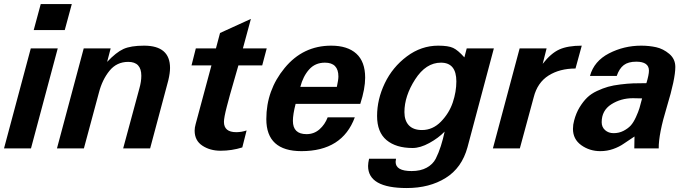

<svg xmlns="http://www.w3.org/2000/svg" viewBox="-25 -742 3429 960"><path d="M334 -721.7H178.7L143.6 -591.8H298.8ZM263.7 -500H128.9L-4.9 0H129.9Z M825.2 -402.3C825.2 -476.6 781.9 -513.7 695.3 -513.7C651 -513.7 616.7 -508.1 592.3 -497.1C567.9 -486 540.7 -464.5 510.7 -432.6L528.3 -500H393.6L259.8 0H394.5L469.7 -279.3C480.8 -322.3 498.4 -358.6 522.5 -388.2C546.5 -417.8 577.8 -432.6 616.2 -432.6C659.8 -432.6 681.6 -409.5 681.6 -363.3C681.6 -343.8 678.4 -322.6 671.9 -299.8L590.8 0H725.6L816.4 -339.8C822.3 -364.6 825.2 -385.4 825.2 -402.3Z M1308.6 -500H1189.5L1229.5 -647.5L1075.2 -577.1L1054.7 -500H954.1L932.6 -415H1032.2L953.1 -121.1C949.9 -109.4 948.2 -98.6 948.2 -88.9C948.2 -55.7 961.1 -30.6 986.8 -13.7C1012.5 3.3 1043 11.7 1078.1 11.7C1115.2 11.7 1151.4 6.2 1186.5 -4.9L1208 -89.8C1191.1 -84 1173.8 -81.1 1156.2 -81.1C1115.2 -81.1 1094.7 -98.3 1094.7 -132.8C1094.7 -146.5 1099.4 -171.7 1108.9 -208.5C1118.3 -245.3 1129.9 -286.9 1143.6 -333.5C1157.2 -380 1165 -407.2 1167 -415H1286.1Z M1800.8 -353.5C1800.8 -406.9 1786.1 -446.9 1756.8 -473.6C1727.5 -500.3 1685.5 -513.7 1630.9 -513.7C1537.1 -513.7 1459.6 -476.6 1398.4 -402.3C1337.2 -328.1 1306.6 -242.8 1306.6 -146.5C1306.6 -39.7 1365.2 13.7 1482.4 13.7C1618.5 13.7 1707.4 -42.6 1749 -155.3H1613.3C1604.2 -131.2 1590.5 -111.2 1572.3 -95.2C1554 -79.3 1532.6 -71.3 1507.8 -71.3C1462.2 -71.3 1439.5 -93.4 1439.5 -137.7C1439.5 -159.2 1444 -187.5 1453.1 -222.7H1776.4C1792.6 -272.8 1800.8 -316.4 1800.8 -353.5ZM1667 -359.4C1667 -348.3 1664.4 -331.1 1659.2 -307.6H1476.6C1485.7 -342.8 1500.3 -371.7 1520.5 -394.5C1540.7 -417.3 1567.1 -428.7 1599.6 -428.7C1644.5 -428.7 1667 -405.6 1667 -359.4Z M2444.3 -500H2308.6L2296.9 -455.1C2275.4 -479.2 2256.7 -495 2240.7 -502.4C2224.8 -509.9 2199.9 -513.7 2166 -513.7C2109.4 -513.7 2057.1 -495.8 2009.3 -460C1961.4 -424.2 1924.6 -379.4 1898.9 -325.7C1873.2 -272 1860.4 -217.4 1860.4 -162.1C1860.4 -108.1 1876.1 -67.9 1907.7 -41.5C1939.3 -15.1 1982.7 -2 2038.1 -2C2063.5 -2 2091.3 -10.3 2121.6 -26.9C2151.9 -43.5 2177.4 -62.5 2198.2 -84C2193 -59.2 2186.7 -35.2 2179.2 -11.7C2171.7 11.7 2163.2 32.7 2153.8 51.3C2144.4 69.8 2129.4 84.8 2108.9 96.2C2088.4 107.6 2063.2 113.3 2033.2 113.3C1979.8 113.3 1953.1 98 1953.1 67.4C1953.1 63.5 1953.8 58.3 1955.1 51.8H1820.3C1817.1 66.1 1815.4 78.1 1815.4 87.9C1815.4 161.5 1879.9 198.2 2008.8 198.2C2084.3 198.2 2149.1 181.5 2203.1 147.9C2257.2 114.4 2293.6 63.2 2312.5 -5.9ZM2256.8 -335C2256.8 -300.5 2250.8 -265.3 2238.8 -229.5C2226.7 -193.7 2207 -161.8 2179.7 -133.8C2152.3 -105.8 2120.8 -91.8 2085 -91.8C2056.3 -91.8 2034.5 -99.6 2019.5 -115.2C2004.6 -130.9 1997.1 -153 1997.1 -181.6C1997.1 -235 2015 -289.6 2050.8 -345.2C2086.6 -400.9 2129.6 -428.7 2179.7 -428.7C2231.1 -428.7 2256.8 -397.5 2256.8 -335Z M2883.8 -513.7C2836.9 -513.7 2799.5 -507.3 2771.5 -494.6C2743.5 -481.9 2715.8 -458 2688.5 -422.9L2708 -500H2573.2L2439.5 0H2574.2L2643.6 -255.9C2655.9 -304.7 2680.7 -340.8 2717.8 -364.3C2754.9 -387.7 2799.8 -399.4 2852.5 -399.4Z M3351.6 -407.2C3351.6 -433.9 3341.5 -455.7 3321.3 -472.7C3301.1 -489.6 3279.3 -500.7 3255.9 -505.9C3232.4 -511.1 3207.4 -513.7 3180.7 -513.7C3123.4 -513.7 3069.8 -500.8 3020 -475.1C2970.2 -449.4 2938.5 -411.8 2924.8 -362.3H3058.6C3067.1 -387 3078.8 -405.1 3093.8 -416.5C3108.7 -427.9 3129.6 -433.6 3156.2 -433.6C3198.6 -433.6 3219.7 -418.6 3219.7 -388.7C3219.7 -375 3215.5 -354.2 3207 -326.2C3181 -326.2 3158.9 -325.8 3140.6 -325.2C3122.4 -324.5 3101.2 -322.8 3077.1 -319.8C3053.1 -316.9 3032.4 -313 3015.1 -308.1C2997.9 -303.2 2979.5 -296.2 2960 -287.1C2940.4 -278 2924 -266.9 2910.6 -253.9C2897.3 -240.9 2884.8 -224.8 2873 -205.6C2861.3 -186.4 2852.2 -164.4 2845.7 -139.6C2841.8 -126 2839.8 -112 2839.8 -97.7C2839.8 -63.2 2853.7 -36 2881.3 -16.1C2909 3.7 2940.8 13.7 2976.6 13.7C2999.3 13.7 3020.8 10.1 3041 2.9C3061.2 -4.2 3078.9 -13.2 3094.2 -23.9L3147.5 -59.6L3146.5 0H3268.6C3267.9 -47.5 3281.6 -117.2 3309.6 -209C3337.6 -300.8 3351.6 -366.9 3351.6 -407.2ZM3185.5 -250C3180.3 -229.8 3175.9 -213.7 3172.4 -201.7C3168.8 -189.6 3162.9 -174.6 3154.8 -156.7C3146.6 -138.8 3138 -124.8 3128.9 -114.7C3119.8 -104.7 3107.7 -95.7 3092.8 -87.9C3077.8 -80.1 3061.2 -76.2 3043 -76.2C3026 -76.2 3011.9 -81.2 3000.5 -91.3C2989.1 -101.4 2983.4 -114.6 2983.4 -130.9C2983.4 -169.9 2999.3 -199.7 3031.2 -220.2C3063.2 -240.7 3099.3 -251 3139.6 -251C3160.5 -251 3175.8 -250.7 3185.5 -250Z"/></svg>

Font: FreeUniversal
Style: BoldItalic
Weight: 700
Italic angle: -11°
Version: Version 1.001